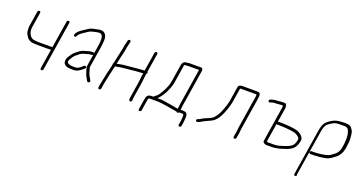

<svg xmlns="http://www.w3.org/2000/svg" viewBox="-42 -1124 3532 1890"><g transform="rotate(20 1724.5 -179.5)"><path d="M430 -486 385 -202C383.1 -202.7 381.5 -203 380.2 -203H229.7C218.7 -203 206.7 -204.3 193.8 -207L179.3 -210C176 -210.7 170.4 -214.1 162.3 -220.4C139.2 -238.3 124 -277.9 130.8 -321L156 -480C157.3 -487.9 151.3 -495 143.4 -495C135.5 -495 127.3 -487.9 126 -480L100.8 -321C97.9 -302.4 98.7 -280.8 103.4 -256.2C105.1 -246.9 111.2 -234.6 121.7 -219C133.2 -198.3 151 -184.6 175.2 -178C187.3 -174.7 215.8 -173 260.7 -173H340.2C365 -173 378.5 -173.3 380.6 -174L347.9 32C346.7 39.9 352.6 47 360.6 47C368.5 47 376.7 39.9 377.9 32L460 -486C461.4 -494.8 455.8 -501 447.4 -501C438.9 -501 431.4 -494.8 430 -486Z M553.6 -376.5C563.7 -373.9 571.1 -380 575.6 -395C582 -408.1 607.8 -428.9 653 -457.5C663 -463.8 670.2 -468.5 674.7 -471.5C683.9 -477.7 750 -494 765.7 -494C776.7 -494 783.5 -493.3 785.9 -492C820.3 -477.3 811.3 -412.1 801.9 -353L791.3 -286C789.6 -292 785.3 -294.7 778.6 -294L766.4 -293C753.3 -293 739.2 -290.3 724.1 -285L708.3 -280C680.7 -275.1 655.4 -262.8 632.5 -243C627.1 -238.3 618.8 -231.7 607.7 -223.1C596.6 -214.4 587.3 -203.8 579.7 -191.1C572 -178.4 566.5 -169.7 563.1 -165C546 -141.6 543.1 -108.7 556.3 -90.5C572.7 -68.1 595.6 -63 643 -63H662.5C668.8 -63 675.8 -64 683.5 -66C715 -77.9 729 -90.6 749.9 -107L759.4 -116C775.2 -129.7 757 -150 740.7 -137L731.4 -129C706.6 -105 685.1 -93 666.7 -93H648.7C612.6 -93 590.2 -99 581.6 -111C568.5 -126.5 591.3 -155.9 602.3 -174.2C608.3 -184.3 618.1 -195.2 631.8 -207C638.5 -211.7 644.6 -216.3 650 -221C663.6 -234.7 684.2 -244.9 711.8 -251.5C726.1 -254.9 745.9 -263 763.7 -263L775.8 -264C781.3 -264.7 785.7 -267.7 789.2 -273L769.4 -148C767.8 -137.3 770 -123 776.1 -105C793.4 -54.4 788.3 -60.4 820.5 -6C831 11.9 858.8 -4.6 847.3 -24C837.1 -41.2 835 -45.7 826 -60.8C815.8 -77.9 811 -99.9 805 -120L800.1 -136.5C799 -140.2 798.8 -144 799.4 -148L831.9 -353C838.7 -395.6 838.7 -406.5 841.1 -440.8C844.3 -486.1 819.3 -524 782.5 -524C755.4 -524 750.7 -520 714.1 -513.3C690.6 -509 674.6 -504.3 666.3 -499C648 -487.3 628.3 -474.2 609.2 -462C574 -438.9 553.5 -418.6 547.5 -401C541.4 -387.3 543.5 -379.1 553.6 -376.5Z M1058.6 -515 1057.6 -509C1054.1 -486.5 1046.2 -472.8 1044.7 -453L1041.3 -431L1004.3 -261C1001.1 -257.7 999.3 -254.3 998.8 -251C998.2 -247.7 998.8 -244.7 1000.3 -242C997.3 -223.1 980.6 -161.9 976.6 -143L950.2 -14C949.4 -4.7 948.6 2.3 947.9 7L946.8 14C945.4 22.8 950.9 29 959.4 29C967.9 29 975.4 22.8 976.8 14L977.9 7C978.7 1.7 979.7 -5.5 980.8 -14.5C985.9 -56.3 999.7 -99.3 1006.5 -142L1027.7 -232C1028.7 -238.2 1032.8 -237 1041.1 -237.5C1046.8 -237.8 1055.9 -239.5 1068.3 -242.6C1080.7 -245.7 1101.2 -248.4 1129.8 -250.8C1158.5 -253.1 1193.8 -256.7 1235.9 -261.5C1259.6 -264.2 1290 -265.3 1312.3 -267L1300 -164L1274.2 -1C1271.1 18.2 1273 30.2 1279.7 35C1286.4 39.7 1293.1 37.9 1299.8 29.5C1305.6 22.2 1302.8 7.6 1304.2 -1L1330.1 -165L1343.1 -272C1352.8 -278.2 1354.5 -290.3 1346.9 -296L1378.1 -493C1379.3 -500.9 1373.4 -508 1365.5 -508C1357.5 -508 1349.3 -500.9 1348.1 -493L1317 -297C1280 -294.6 1263.3 -294.3 1217 -289.1C1171.1 -283.9 1091 -279 1065.9 -272.4C1054.9 -269.5 1047.4 -267.8 1043.4 -267.5C1039.3 -267.2 1036.6 -266.7 1035.1 -266C1040.8 -301.5 1064.8 -390.2 1071.3 -431L1074.9 -454L1087.6 -509L1088.6 -515C1089.8 -522.9 1083.9 -530 1075.9 -530C1068 -530 1059.8 -522.9 1058.6 -515Z M1827.7 -516H1706.6C1699.2 -516 1685 -514.2 1663.9 -510.5C1649.3 -508 1635.4 -489 1632.8 -472L1605.8 -302C1603.4 -286.3 1601 -274.8 1598.8 -267.2C1594.5 -252.4 1594.2 -246.1 1588.5 -233.5C1578.5 -211.4 1567.3 -181.8 1552.2 -159.7C1533.5 -132.4 1528.6 -117.1 1504.1 -101.2C1493.7 -94.4 1487.8 -89 1486.5 -85H1467.5C1426.3 -85 1416 -63.2 1409.8 -24L1393.3 80C1391.9 88.8 1397.5 95 1406 95C1414.4 95 1421.9 88.8 1423.3 80L1439.8 -24C1444.2 -51.9 1445.5 -55 1462.7 -55H1549.7C1567 -55 1614.5 -47.2 1631.1 -45.2C1652.7 -42.5 1674.8 -36.3 1695.4 -34L1745.1 -26H1749.1C1750.9 -20.7 1755 -18 1761.4 -18C1767.7 -18 1772.6 -20.7 1776.1 -26H1794.1H1811C1823 -26 1826.9 -11.7 1825 0L1822.5 35C1822.2 41 1821.7 46 1821.1 50L1814.9 89C1813.3 99 1817.5 104 1827.5 104C1837.5 104 1843.3 99 1844.9 89L1851.1 50C1851.8 45.3 1852.3 40 1852.6 34L1855 0C1856.6 -10 1855.7 -20 1852.3 -30C1843.6 -55.2 1826.7 -56 1781.9 -56L1787.5 -104L1845.4 -470C1849.7 -496.6 1850 -516 1827.7 -516ZM1818 -486 1757.5 -104 1753.6 -67 1751.9 -56H1749.9C1734.2 -56 1718.9 -62.2 1703.6 -64C1686.6 -66 1676 -69.8 1654.8 -72.2C1626.3 -75.5 1588.9 -85 1554.5 -85H1528.5C1541.3 -96.1 1552.5 -109 1561.9 -123.8C1581.3 -154.2 1588.2 -159.6 1602.6 -193.8C1612.4 -217 1612.4 -217 1616.4 -226.5C1623.8 -244.1 1627.4 -260.2 1632.3 -280L1662.8 -472C1663.1 -474 1664 -476.8 1665.6 -480.5C1667.2 -484.2 1686.7 -486 1724.1 -486Z M2393.5 16 2398.1 -13C2398.8 -17.7 2400 -23 2401.6 -29L2407.8 -87L2458.8 -409C2463.1 -436.5 2464 -455.7 2461.3 -466.6C2458.7 -477.5 2446.4 -483 2424.5 -483H2275.5C2248.8 -483 2234.1 -474.3 2231.4 -457L2210.3 -324C2208.8 -303.3 2202.4 -285.4 2197.3 -263.7C2191.7 -239.4 2178.2 -209.5 2170.8 -188C2158.8 -154.6 2139.1 -124.1 2111.6 -96.6C2104.7 -89.7 2087.1 -80.5 2058.8 -68.8C2030.5 -57.2 2011.1 -47.7 2000.7 -40.4C1990.2 -33.1 1981.5 -29 1974.4 -28C1964.1 -24.7 1959.3 -18.4 1960.2 -9C1962.2 12.8 1999.9 -5.8 2012.2 -14.2C2022.3 -21.1 2035.4 -28.1 2051.5 -35C2097 -54.5 2124.5 -69.4 2134.1 -79.5C2140.1 -85.8 2145.9 -91.7 2151.4 -97C2169.9 -118.6 2186.3 -147.6 2200.5 -183.7C2214.6 -219.9 2223.3 -245 2226.5 -259C2232 -282.6 2238.5 -301.6 2240.3 -324L2260.6 -452C2264 -452.7 2267.4 -453 2270.7 -453H2419.7C2424.4 -453 2428.7 -452.7 2432.6 -452C2433.4 -448.7 2433.6 -443.7 2433.2 -437L2377.8 -87L2371.8 -30C2370 -23.3 2368.8 -17.7 2368.1 -13L2363.5 16C2362.2 23.9 2368.2 31 2376.1 31C2384 31 2392.2 23.9 2393.5 16Z M2686.2 -52 2716.8 -245C2719.4 -244.3 2721.6 -244 2723.6 -244H2758.6C2794 -244 2836.7 -240.3 2886.9 -233C2919.3 -228 2943.7 -216.2 2960.3 -197.5C2967.1 -189.8 2969.9 -182.7 2968.9 -176C2964.4 -147.7 2955.9 -126.1 2943.3 -111.2C2930.7 -96.2 2903 -82 2860.3 -68.5C2827.7 -58.2 2803.3 -48 2758.6 -48H2698.6ZM2724.8 -469C2716.4 -469 2708.7 -469.2 2701.7 -469.6C2689.3 -470.3 2663.4 -465 2651.6 -465H2634.6C2624.4 -465 2610.3 -462.3 2592.4 -457L2577.6 -452C2558.3 -445.9 2563.8 -415 2583.2 -424L2597.9 -429C2611.6 -433 2622.2 -435 2629.9 -435H2649.1C2657.3 -435 2666.1 -435.8 2675.5 -437.5C2692 -440.4 2698.4 -439 2713.5 -439C2712.9 -434.7 2715.9 -428.6 2714.7 -421L2655.9 -50C2653 -31.6 2674.1 -18 2693.9 -18H2753.9C2779.5 -18 2831.4 -28.1 2848.5 -35L2865.9 -40.5C2887.1 -47.2 2914.9 -55.3 2934.9 -69C2969.2 -87.8 2990.6 -123.8 2999 -177C3000.2 -184.3 2999.1 -192 2995.7 -200C2987.1 -222.2 2966.1 -240.2 2932.7 -254C2901.8 -266.7 2814.4 -274 2763.4 -274H2728.4C2726.4 -274 2724 -273.3 2721.1 -272L2744.7 -421C2747.4 -438.1 2742 -469 2724.8 -469Z M3075.3 156 3150.5 -319C3156.1 -354.3 3163.7 -379.3 3173.4 -394C3178.1 -403.5 3189.2 -413.9 3206.7 -425.1C3253.4 -455.1 3256.7 -457 3342.5 -457C3359.2 -457 3370.6 -455.5 3376.8 -452.5C3401.2 -440.6 3412.9 -392.4 3412.7 -358C3412.6 -327.9 3413.9 -315.3 3406.8 -270C3402.9 -225.5 3387 -192.7 3359.2 -171.5C3339.3 -156.4 3323.7 -142.9 3300.2 -132.9C3276.7 -122.9 3198.7 -113 3165.9 -113H3133.9C3126 -113 3117.8 -105.9 3116.5 -98C3115.3 -90.1 3121.2 -83 3133.9 -83H3165.9C3171.2 -83 3176.6 -83.3 3182.1 -84C3210.1 -84 3244.7 -88 3286 -96C3309 -100.5 3332.6 -112.1 3356.5 -131C3379.4 -146.9 3394.8 -159.9 3402.5 -169.9C3429.3 -204.8 3438.8 -232.6 3445.9 -304C3451.2 -337.2 3449.6 -376 3441.3 -420.3C3439.2 -431.9 3432 -445.9 3419.7 -462.3C3407.4 -478.8 3386.8 -487 3357.9 -487H3337.9C3328.6 -487 3316.4 -486.3 3301.6 -485L3279.3 -483C3253.5 -479.1 3228.2 -469.2 3203.6 -453.1C3152.8 -420.2 3137.1 -393.9 3125.3 -319L3050 156C3048.8 163.9 3054.7 171 3062.7 171C3070.6 171 3078.8 163.9 3080 156Z"/></g></svg>

Font: MewTooHand
Style: Ita
Weight: 400
Designer: Mew Too, Robert Jablonski
Version: Version 0.77